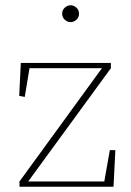

<svg xmlns="http://www.w3.org/2000/svg" viewBox="-20 -709 497 729"><path d="M54 0V-20L367 -450H92L74 -341L53 -345L59 -470H401V-450L87 -20H376L397 -139H418L411 0ZM248 -625Q236 -625 226 -634Q216 -643 216 -657Q216 -671 226 -680Q236 -689 248 -689Q260 -689 270 -680Q280 -671 280 -657Q280 -643 270 -634Q260 -625 248 -625Z"/></svg>

Font: Source Serif Pro ExtraLight
Style: Regular
Weight: 200
Designer: Frank Grießhammer
Foundry: Adobe Systems Incorporated
Version: Version 3.001;hotconv 1.0.111;makeotfexe 2.5.65597